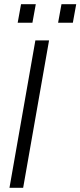

<svg xmlns="http://www.w3.org/2000/svg" viewBox="-20 -892 382 912"><path d="M148 -700H213L90 0H25ZM256 -784 272 -872H342L326 -784ZM64 -784 80 -872H150L134 -784Z"/></svg>

Font: Marvel
Style: Bold Italic
Weight: 700
Italic angle: -12°
Designer: Carolina Trebol
Foundry: Carolina Trebol
Version: Version 1.001